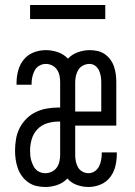

<svg xmlns="http://www.w3.org/2000/svg" viewBox="-20 -738 540 766"><path d="M161 8Q143 8 125.5 4Q108 0 93 -10.5Q78 -21 67.5 -35.5Q57 -50 51 -67Q45 -84 42.5 -102Q40 -120 40 -137Q40 -161 44 -184Q48 -207 58.5 -227.5Q69 -248 85.5 -264.5Q102 -281 123 -291Q144 -301 167 -305Q190 -309 213 -309H220V-410Q220 -423 217.5 -436Q215 -449 207.5 -460Q200 -471 188 -477Q176 -483 163 -483Q149 -483 137 -476Q125 -469 118.5 -457Q112 -445 109 -431.5Q106 -418 106 -404Q106 -403 106 -402Q106 -401 106 -400H46Q46 -402 46 -404Q46 -406 46 -407Q46 -432 52.5 -456.5Q59 -481 75 -500.5Q91 -520 114.5 -529Q138 -538 163 -538Q187 -538 210.5 -530Q234 -522 251 -504Q267 -521 290.5 -529.5Q314 -538 338 -538Q354 -538 369.5 -534.5Q385 -531 398 -522Q411 -513 420.5 -500Q430 -487 435 -472Q440 -457 442 -441.5Q444 -426 444 -410V-237H280V-120Q280 -107 282.5 -94.5Q285 -82 291 -71Q297 -60 308.5 -53.5Q320 -47 333 -47Q346 -47 357.5 -54.5Q369 -62 375 -74Q381 -86 383.5 -99Q386 -112 386 -126Q386 -127 386 -128Q386 -129 386 -130H446Q446 -128 446 -126Q446 -124 446 -123Q446 -98 440 -74Q434 -50 419 -30.5Q404 -11 380.5 -1.5Q357 8 333 8Q310 8 287 0Q264 -8 249 -26Q232 -8 208.5 0Q185 8 161 8ZM280 -293H384V-410Q384 -422 382 -434Q380 -446 375 -457Q370 -468 360 -475.5Q350 -483 337 -483Q324 -483 312 -477Q300 -471 293 -460Q286 -449 283 -436Q280 -423 280 -410ZM161 -47Q174 -47 186.5 -53Q199 -59 206.5 -69.5Q214 -80 217 -93.5Q220 -107 220 -120V-253H213Q190 -253 167.5 -246Q145 -239 129 -222Q113 -205 106.5 -182.5Q100 -160 100 -137Q100 -127 101 -116.5Q102 -106 105 -96.5Q108 -87 112.5 -77.5Q117 -68 124 -61Q131 -54 141 -50.5Q151 -47 161 -47ZM400 -662H100V-718H400Z"/></svg>

Font: Iosevka Term Light
Style: Regular
Weight: 300
Monospace: yes
Designer: Belleve Invis
Foundry: Belleve Invis
Version: Version 9.0.1; ttfautohint (v1.8.3)